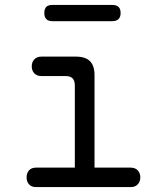

<svg xmlns="http://www.w3.org/2000/svg" viewBox="-20 -760 640 780"><path d="M511 -79Q529 -79 539.5 -68Q550 -57 550 -39.5Q550 -22 539.5 -11Q529 0 512 0H126Q108 0 98 -11Q88 -22 88 -39.5Q88 -57 98 -68Q108 -79 126 -79H284V-413Q284 -432 275 -441.5Q266 -451 247 -451H148Q130 -451 119.5 -462Q109 -473 109 -490.5Q109 -508 119.5 -519Q130 -530 148 -530H289Q327 -530 345.5 -511.5Q364 -493 364 -455V-79ZM193 -674Q176 -674 168 -682.5Q160 -691 160 -707Q160 -724 168 -732Q176 -740 193 -740H436Q453 -740 461.5 -732Q470 -724 470 -707Q470 -691 461.5 -682.5Q453 -674 436 -674Z"/></svg>

Font: Maple Mono Normal NL Light
Style: Regular
Weight: 300
Monospace: yes
Designer: subframe7536
Version: Version 7.000